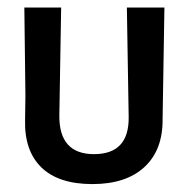

<svg xmlns="http://www.w3.org/2000/svg" viewBox="-20 -470 486 497"><path d="M400.9 -162.6Q401.9 -82.2 354.2 -37.9Q306.5 6.5 219.2 6.5Q131.8 6.5 87.4 -36.4Q43 -79.4 44.9 -158.9L45.8 -223.4L43 -450.5H138.3L133.6 -171Q132.7 -71 223.4 -71Q314 -71 313.1 -166.4L308.4 -450.5H405.6Z"/></svg>

Font: Gurajada
Style: Regular
Weight: 400
Designer: Purushoth Kumar Guthula
Foundry: SiliconAndhra, USA.
Version: Version 1.0.3; ttfautohint (v1.2.42-39fb)